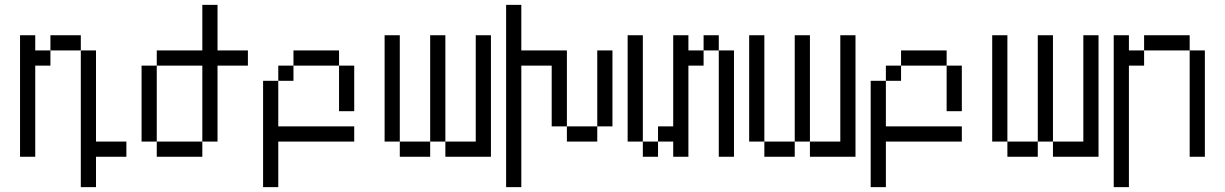

<svg xmlns="http://www.w3.org/2000/svg" viewBox="-20 -645 5040 790"><path d="M125 -437.5H187.5V-375H125V0H62.5V-500H125ZM187.5 -500H312.5V-437.5H187.5ZM312.5 -437.5H375V-62.5H500V0H375V125H312.5Z M875 -437.5H1000V-375H875V-62.5H812.5V-375H625V-437.5H812.5V-625H875ZM562.5 -375H625V-62.5H562.5ZM625 -62.5H812.5V0H625Z M1375 -375H1187.5V-437.5H1375ZM1062.5 -312.5H1125V-125H1437.5V-62.5H1125V125H1062.5ZM1125 -375H1187.5V-312.5H1125ZM1375 -375H1437.5V-187.5H1375Z M1625 -62.5H1562.5V-500H1625ZM1625 -62.5H1750V0H1625ZM1750 -500H1812.5V-62.5H1750ZM1812.5 -62.5H1937.5V-500H2000V0H1812.5Z M2125 -437.5H2312.5V-125H2250V-375H2125V125H2062.5V-625H2125ZM2312.5 -125H2437.5V-62.5H2312.5ZM2437.5 -437.5H2500V-125H2437.5Z M2625 -62.5H2562.5V-500H2625ZM2625 -62.5H2687.5V0H2625ZM2687.5 -125H2750V-500H2812.5V-437.5H2875V-375H2812.5V0H2750V-62.5H2687.5ZM2875 -500H2937.5V-437.5H2875ZM2937.5 -437.5H3000V0H2937.5Z M3125 -62.5H3062.5V-500H3125ZM3125 -62.5H3250V0H3125ZM3250 -500H3312.5V-62.5H3250ZM3312.5 -62.5H3437.5V-500H3500V0H3312.5Z M3875 -375H3687.5V-437.5H3875ZM3562.5 -312.5H3625V-125H3937.5V-62.5H3625V125H3562.5ZM3625 -375H3687.5V-312.5H3625ZM3875 -375H3937.5V-187.5H3875Z M4125 -62.5H4062.5V-500H4125ZM4125 -62.5H4250V0H4125ZM4250 -500H4312.5V-62.5H4250ZM4312.5 -62.5H4437.5V-500H4500V0H4312.5Z M4625 -437.5H4687.5V-375H4625V125H4562.5V-500H4625ZM4687.5 -500H4875V-437.5H4687.5ZM4875 -437.5H4937.5V0H4875Z"/></svg>

Font: 寒蝉点阵体 16px
Style: Regular
Weight: 400
Designer: Designed by Warren2060
Foundry: ChillType
Version: Version 1.000